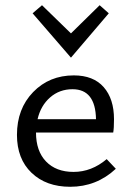

<svg xmlns="http://www.w3.org/2000/svg" viewBox="-20 -711 508 736"><path d="M397 -660 252 -490 105 -660 141 -691 252 -583 362 -691ZM389 -101 424 -64Q350 5 249 5Q157 5 101 -48.5Q45 -102 45 -194Q45 -294 107 -358Q169 -422 263 -422Q338 -422 377.5 -377Q417 -332 417 -254Q417 -219 414 -203H118Q118 -132 156.5 -92Q195 -52 262 -52Q331 -52 389 -101ZM258 -369Q208 -369 172 -337.5Q136 -306 124 -254H348Q346 -369 258 -369Z"/></svg>

Font: EauTestInfant Medium
Style: Regular
Weight: 500
Designer: Christian Thalmann (Catharsis Fonts)
Version: Version 0.001;PS 000.001;hotconv 1.0.88;makeotf.lib2.5.64775